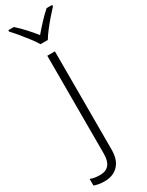

<svg xmlns="http://www.w3.org/2000/svg" viewBox="-310 -801 822 1077"><g transform="rotate(-30 101.0 -262.0)"><path d="M15.1 240.2Q-6.3 240.2 -22.9 237.1Q-39.6 233.9 -51.8 229V186.5Q-36.6 192.4 -21.2 194.6Q-5.9 196.8 11.2 196.8Q87.9 196.8 87.9 103.5V-530.8H137.2V105Q137.2 171.4 104.2 205.8Q71.3 240.2 15.1 240.2ZM87.4 -606Q75.2 -627 54.4 -654.3Q33.7 -681.6 11.2 -708.5Q-11.2 -735.4 -29.8 -755.4V-764.2H5.9Q33.2 -740.2 61 -709.7Q88.9 -679.2 110.8 -651.4Q134.3 -679.2 162.6 -709.7Q190.9 -740.2 218.3 -764.2H254.4V-755.4Q235.8 -735.4 212.4 -708.5Q189 -681.6 168 -654.3Q147 -627 134.8 -606Z"/></g></svg>

Font: Open Sans Light
Style: Regular
Weight: 300
Designer: Monotype Design Team
Foundry: Monotype Imaging Inc.
Version: Version 3.000; ttfautohint (v1.8.4)